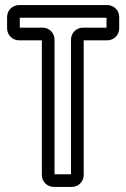

<svg xmlns="http://www.w3.org/2000/svg" viewBox="-20 -712 498 757"><path d="M148 -603H58V-642H400V-603H307C281 -603 260 -582 260 -556V-25H195V-556C195 -582 174 -603 148 -603ZM310 -22V-553H403C429 -553 450 -574 450 -600V-645C450 -671 429 -692 403 -692H55C29 -692 8 -671 8 -645V-600C8 -574 29 -553 55 -553H145V-22C145 4 166 25 192 25H263C289 25 310 4 310 -22Z"/></svg>

Font: DIN Rundschrift
Style: BreitKont
Weight: 400
Width: 7
Version: Version 1.027